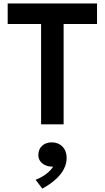

<svg xmlns="http://www.w3.org/2000/svg" viewBox="-20 -720 606 1112"><path d="M218 0V-581H24.5V-700H542V-581H348.5V0ZM225 372.5 186.5 321Q221 308 248 287.2Q275 266.5 287.5 245Q264.5 246 245 238Q225.5 230 213.8 214.5Q202 199 202 178Q202 144.5 223.8 124.5Q245.5 104.5 279.5 104.5Q317.5 104.5 341.8 129.2Q366 154 366 195Q366 227.5 350.2 258.5Q334.5 289.5 303.2 318Q272 346.5 225 372.5Z"/></svg>

Font: Geologica Roman Medium
Style: Regular
Weight: 500
Designer: Sindre Bremnes, Frode Helland
Foundry: Monokrom Skriftforlag AS
Version: Version 1.010;gftools[0.9.28]